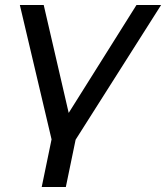

<svg xmlns="http://www.w3.org/2000/svg" viewBox="-20 -550 661 764"><path d="M291 -43 242 194H146L195 -43ZM194 42 59 -530H154L266 -46H219L523 -530H621L258 42Z"/></svg>

Font: MOST Montserrat Medium
Style: Italic
Weight: 500
Italic angle: -11.3°
Designer: Julieta Ulanovsky
Foundry: Julieta Ulanovsky
Version: Version 8.000;March 11, 2024;FontCreator 15.0.0.2926 64-bit